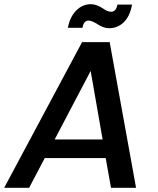

<svg xmlns="http://www.w3.org/2000/svg" viewBox="-38 -897 755 917"><path d="M492.2 0 466.8 -142.1H175.8L101.1 0H-18.1L354 -695.8H485.8L611.8 0ZM452.1 -231 395 -558.1 223.1 -231ZM356 -764.2H286.1Q295.9 -816.4 325.9 -846.7Q356 -877 396 -877Q424.3 -877 456.1 -855Q476.1 -840.8 493.2 -840.8Q516.1 -840.8 522.9 -875H592.8Q582.5 -819.3 553.2 -790.8Q523.9 -762.2 481.9 -762.2Q454.6 -762.2 421.9 -785.2Q419.9 -786.1 413.3 -789.6Q406.7 -793 403.3 -794.4Q399.9 -795.9 394.5 -797.4Q389.2 -798.8 384.8 -798.8Q361.8 -798.8 356 -764.2Z"/></svg>

Font: SVN-Poppins Medium
Style: Italic
Weight: 500
Italic angle: -10°
Designer: Ninad Kale (Devanagari), Jonny Pinhorn (Latin)
Foundry: Indian Type Foundry
Version: Version 3.002 2017